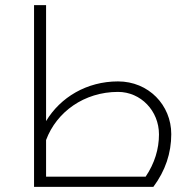

<svg xmlns="http://www.w3.org/2000/svg" viewBox="-20 -730 764 750"><path d="M441 -412C319 -412 216 -350 160 -257V-710H113V0H579C626 -63 649 -132 649 -206C649 -320 560 -412 441 -412ZM549 -40H160V-183C201 -293 309 -371 441 -371C530 -371 601 -297 601 -205C601 -148 584 -92 549 -40Z"/></svg>

Font: Sulaf Light
Style: Regular
Weight: 300
Designer: Bandar Raffah (Arabic) and Santiago Orozco (Latin)
Foundry: Caramella and Typemade
Version: Version 1.005;PS 001.005;hotconv 1.0.88;makeotf.lib2.5.64775